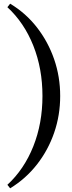

<svg xmlns="http://www.w3.org/2000/svg" viewBox="-20 -785 388 1040"><path d="M35 235 20 216Q111 132 160.5 7.5Q210 -117 210 -265Q210 -413 160.5 -537.5Q111 -662 20 -746L35 -765Q120 -714 180.5 -636Q241 -558 273.5 -463.5Q306 -369 306 -265Q306 -161 273.5 -66.5Q241 28 180.5 105.5Q120 183 35 235Z"/></svg>

Font: Platypi Light
Style: Regular
Weight: 400
Version: Version 1.200